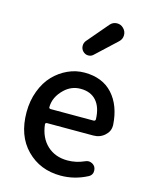

<svg xmlns="http://www.w3.org/2000/svg" viewBox="-129 -952 822 1048"><g transform="rotate(15 282.0 -428.5)"><path d="M316.4 12.7Q200.2 12.7 124 -64.5Q47.9 -141.6 47.9 -274.4Q47.9 -338.9 68.8 -394.5Q89.8 -450.2 125 -486.8Q160.2 -523.4 205.1 -543.9Q250 -564.5 298.8 -564.5Q400.4 -564.5 458 -501Q515.6 -437.5 522.5 -330.1Q522.5 -327.1 522.5 -324.2Q522.5 -292 497.1 -269.5Q470.7 -245.1 432.6 -245.1H170.9Q167 -245.1 164.1 -242.2Q161.1 -239.3 162.1 -235.4Q170.9 -161.1 216.3 -119.1Q261.7 -77.1 331.1 -77.1Q379.9 -77.1 425.8 -97.7Q435.5 -102.5 445.3 -102.5Q451.2 -102.5 457 -100.6Q473.6 -95.7 482.4 -81.1Q487.3 -71.3 487.3 -60.5Q487.3 -54.7 486.3 -48.8Q481.4 -32.2 465.8 -24.4Q394.5 12.7 316.4 12.7ZM161.1 -332Q161.1 -329.1 163.1 -327.1Q166 -324.2 169.9 -324.2H414.1Q418 -324.2 420.9 -327.1Q423.8 -330.1 423.8 -334Q421.9 -401.4 390.1 -437.5Q358.4 -473.6 300.8 -473.6Q249 -473.6 210 -436.5Q161.1 -389.6 161.1 -332ZM321.3 -671.9Q309.6 -660.2 293 -660.2Q293 -660.2 292 -660.2Q275.4 -660.2 262.7 -672.9Q250 -685.5 250 -704.1Q250 -719.7 259.8 -732.4L361.3 -851.6Q376 -869.1 398.4 -870.1Q399.4 -870.1 401.4 -870.1Q421.9 -870.1 436.5 -855.5Q453.1 -839.8 453.1 -817.4Q453.1 -794.9 436.5 -779.3Z"/></g></svg>

Font: Gen Jyuu GothicX Medium
Style: Regular
Weight: 500
Designer: Ryoko NISHIZUKA (kana &amp; ideographs); Paul D. Hunt (Latin, Greek &amp; Cyrillic); Wenlong ZHANG (bopomofo); Sandoll C
Version: Version 1.058.20140828